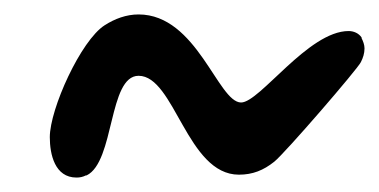

<svg xmlns="http://www.w3.org/2000/svg" viewBox="-20 -431 525 266"><path d="M49 -241C49 -217 56 -185 86 -185C91 -185 95 -186 99 -188H100C139 -207 130 -326 172 -326C222 -326 239 -189 311 -189C330 -189 345 -195 360 -207C375 -219 476 -336 480 -345C483 -351 485 -357 485 -364C485 -369 483 -374 481 -378V-379C477 -385 470 -388 463 -388C407 -388 340 -289 314 -289C282 -289 253 -411 172 -411C155 -411 139 -405 125 -396C92 -375 49 -280 49 -241Z"/></svg>

Font: ChillLongCangKaiShu Medium
Style: Regular
Weight: 500
Version: Version 3.500;Glyphs 3.1.1 (3135)